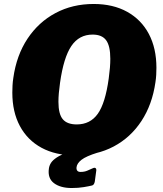

<svg xmlns="http://www.w3.org/2000/svg" viewBox="-20 -772 820 966"><path d="M360 10Q260 10 189 -28.5Q118 -67 80 -138Q42 -209 42 -306Q42 -323 43 -342Q44 -361 47 -380Q63 -494 118.5 -577.5Q174 -661 259.5 -706.5Q345 -752 451 -752Q549 -752 620 -712.5Q691 -673 729 -601Q767 -529 767 -431Q767 -414 766 -395.5Q765 -377 762 -358Q746 -246 691.5 -163Q637 -80 552 -35Q467 10 360 10ZM366 -146Q434 -146 472 -199.5Q510 -253 527 -377Q531 -406 533 -430.5Q535 -455 535 -476Q535 -541 514 -569.5Q493 -598 446 -598Q378 -598 339 -540.5Q300 -483 282 -355Q278 -327 276 -303.5Q274 -280 274 -260Q274 -198 296 -172Q318 -146 366 -146ZM226 76Q228 61 236.5 47.5Q245 34 266 20Q287 6 328 -8L471 -4Q413 14 390 32Q367 50 365 70Q364 81 369 87Q374 93 385 93Q405 93 419.5 86.5Q434 80 448 74Q457 70 461.5 74.5Q466 79 464 89L457 141Q456 147 453 153Q450 159 444 161Q428 165 401 169.5Q374 174 341 174Q284 174 251.5 149.5Q219 125 226 76Z"/></svg>

Font: Libre Franklin Black
Style: Italic
Weight: 900
Italic angle: -8°
Designer: Pablo Impallari, Rodrigo Fuenzalida, Nhung Nguyen
Foundry: Impallari Type
Version: Version 3.000